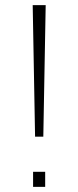

<svg xmlns="http://www.w3.org/2000/svg" viewBox="-20 -731 307 751"><path d="M149.4 -196.3H117.2L107.9 -710.9H158.7ZM156.7 0H109.4V-59.1H156.7Z"/></svg>

Font: Ufes Sans Thin
Style: Regular
Weight: 100
Designer: Ricardo Esteves & Thais Bronze
Foundry: ProDesignUfes - Ricardo Esteves, Thais Bronze (This is a derivative work, based on Roboto family, by Christian Robertson
Version: Version 2.0